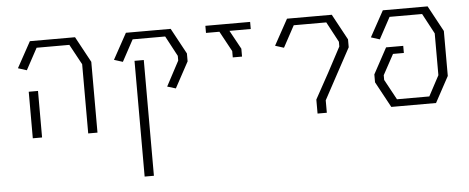

<svg xmlns="http://www.w3.org/2000/svg" viewBox="-49 -851 2369 970"><g transform="rotate(-5 1135.5 -366.0)"><path d="M130 -732H357H359L430 -601V-242H383V-593L327 -696H161L102 -587L58 -601ZM102 -478H149V-242H102Z M617 -732H844L915 -601V-561L844 -430L801 -443L868 -569V-593L813 -696H648L589 -587L545 -601ZM648 -587H695V0H648Z M1020 -732H1119H1247V-696H1139L1191 -601V-561H1144V-593L1088 -696H1020Z M1434 -732H1661L1732 -601V-561L1661 -430L1593 -304V-241H1546V-312L1618 -443L1685 -569V-593L1630 -696H1465L1406 -587L1362 -601Z M1920 -732H2147L2218 -601V-373L2147 -242H1920L1849 -373V-413L1920 -544H2007V-508H1952L1896 -405V-381L1952 -278H2116L2171 -381V-593L2116 -696H1951L1892 -587L1848 -601Z"/></g></svg>

Font: Mixer
Style: Regular
Weight: 400
Version: Version 1.0